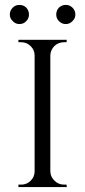

<svg xmlns="http://www.w3.org/2000/svg" viewBox="-20 -762 346 782"><path d="M32 -676Q20 -687 20 -703Q20 -719 32 -731Q43 -742 59 -742Q76 -742 87 -731Q98 -719 98 -703Q98 -687 87 -676Q76 -664 59 -664Q43 -664 32 -676ZM220 -676Q209 -687 209 -703Q209 -719 220 -731Q232 -742 248 -742Q264 -742 275 -731Q287 -719 287 -703Q287 -687 275 -676Q264 -664 248 -664Q232 -664 220 -676ZM252 0H55V-10H66Q89 -10 105 -26Q121 -42 121 -64V-536Q121 -558 105 -574Q89 -590 66 -590H55V-600H252L251 -590H241Q218 -590 202 -575Q186 -559 185 -537V-63Q186 -41 202 -26Q218 -10 241 -10H251Z"/></svg>

Font: Cinzel(RUS BY LYAJKA)
Style: Regular
Weight: 400
Designer: Natanael Gama
Version: Version 1.001;PS 001.001;hotconv 1.0.56;makeotf.lib2.0.21325